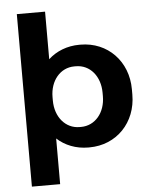

<svg xmlns="http://www.w3.org/2000/svg" viewBox="-60 -769 793 1009"><g transform="rotate(-5 336.5 -265.0)"><path d="M67 190H216V-51C258 -12 316 11 380 11H386C530 11 635 -99 635 -246V-274C635 -421 530 -531 386 -531H380C316 -531 258 -508 216 -469V-720H67ZM344 -100C270 -100 216 -164 216 -251V-269C216 -356 270 -420 344 -420H352C427 -420 480 -356 480 -269V-251C480 -164 426 -100 352 -100Z"/></g></svg>

Font: Fixel Display Bold
Style: Bold
Weight: 700
Designer: AlfaBravo + MacPaw
Foundry: Kyrylo Tkachov, Marchela Mozhyna, Serhii Makarenko, Maria Weinstein, Zakhar Kryvoshyya
Version: Version 1.211